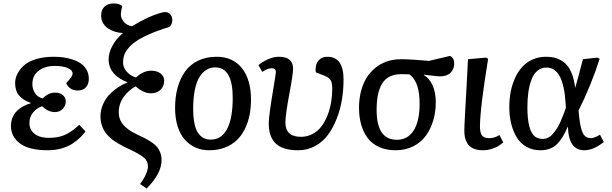

<svg xmlns="http://www.w3.org/2000/svg" viewBox="-20 -849 3518 1103"><path d="M254.9 14.2Q147 14.2 95 -24.7Q43 -63.5 43 -125Q43 -153.3 53.5 -176.8Q64 -200.2 81.3 -215.6Q98.6 -231 117.7 -240.7Q136.7 -250.5 157.2 -255.9V-257.8Q112.3 -273.4 89.6 -300.3Q66.9 -327.1 66.9 -372.1Q66.9 -397.9 79.1 -423.3Q91.3 -448.7 116 -471.7Q140.6 -494.6 185.3 -508.8Q230 -522.9 288.1 -522.9Q316.4 -522.9 342.8 -519.5Q369.1 -516.1 396.7 -507.1Q424.3 -498 444.3 -484.4Q464.4 -470.7 477.3 -448Q490.2 -425.3 490.2 -396Q490.2 -365.7 473.6 -347.4Q457 -329.1 426.8 -329.1Q379.9 -329.1 359.9 -371.1Q381.3 -394 389.2 -405.5Q397 -417 397 -426.8Q397 -445.8 369.6 -458Q342.3 -470.2 293.9 -470.2Q239.3 -470.2 202.6 -443.1Q166 -416 166 -365.2Q166 -339.4 179.9 -315.7Q193.8 -292 225.1 -283.2Q257.8 -316.9 295.9 -316.9Q324.7 -316.9 341.3 -302.5Q357.9 -288.1 357.9 -265.1Q357.9 -242.2 340.6 -223.6Q323.2 -205.1 294.9 -205.1Q255.9 -205.1 222.2 -238.8Q191.4 -228.5 170.2 -203.1Q148.9 -177.7 148.9 -141.1Q148.9 -111.8 166.3 -92Q183.6 -72.3 207.8 -64.7Q231.9 -57.1 261.2 -57.1Q293 -57.1 320.1 -63.5Q347.2 -69.8 368.9 -82.3Q390.6 -94.7 403.8 -105Q417 -115.2 435.1 -131.8L471.2 -94.2Q458.5 -76.7 441.9 -60.3Q425.3 -43.9 399.2 -25.9Q373 -7.8 335.4 3.2Q297.9 14.2 254.9 14.2Z M557.1 -179.2Q557.1 -216.3 572 -250.2Q586.9 -284.2 610.8 -308.1Q634.8 -332 660.2 -348.6Q685.5 -365.2 711.4 -375V-377Q661.1 -395.5 632.6 -429Q604 -462.4 604 -507.8Q604 -544.4 624.8 -584.2Q645.5 -624 686 -659.2Q662.6 -660.2 641.1 -666.7Q619.6 -673.3 601.3 -685.3Q583 -697.3 572 -716.6Q561 -735.8 561 -759.8Q561 -792 580.1 -810.5Q599.1 -829.1 632.3 -829.1Q664.6 -829.1 682.1 -814.9Q674.3 -781.2 674.3 -766.1Q674.3 -743.2 691.7 -723.1Q709 -703.1 738.3 -698.2Q831.1 -755.9 910.2 -776.9Q938.5 -784.7 953.9 -771Q969.2 -757.3 970.2 -734.9Q970.2 -721.2 964.6 -709.5Q959 -697.8 949.2 -692.9Q882.8 -672.9 834.2 -650.9Q785.6 -628.9 757.8 -609.1Q730 -589.4 713.6 -567.6Q697.3 -545.9 692.1 -528.3Q687 -510.7 687 -490.2Q687 -460.4 708.7 -436.5Q730.5 -412.6 761.2 -403.8Q803.2 -442.9 849.1 -442.9Q882.8 -442.9 903.1 -426.3Q923.3 -409.7 923.3 -386.2Q923.3 -354 902.3 -333.5Q881.3 -313 848.1 -313Q803.7 -313 759.3 -353Q718.3 -331.1 690.2 -291.5Q662.1 -252 662.1 -204.1Q662.1 -162.6 688.5 -131.8Q714.8 -101.1 768.1 -76.2Q797.9 -62.5 815.9 -53Q834 -43.5 853.8 -29.8Q873.5 -16.1 884 -2.7Q894.5 10.7 901.4 29.5Q908.2 48.3 908.2 70.8Q908.2 147.9 822.3 233.9L784.2 208Q806.2 180.2 818.1 152.6Q830.1 125 830.1 106.9Q830.1 76.7 806.6 56.6Q783.2 36.6 729 11.2Q706.1 0.5 692.6 -6.3Q679.2 -13.2 658.4 -25.1Q637.7 -37.1 625.5 -46.9Q613.3 -56.6 598.6 -71.8Q584 -86.9 576.2 -102.1Q568.4 -117.2 562.7 -137Q557.1 -156.7 557.1 -179.2Z M985.8 -229Q985.8 -293 1000.5 -345.9Q1015.1 -398.9 1043.7 -438.7Q1072.3 -478.5 1118.7 -500.7Q1165 -522.9 1225.1 -522.9Q1317.4 -522.9 1369.6 -457.5Q1421.9 -392.1 1421.9 -277.8Q1421.9 -229.5 1413.3 -187Q1404.8 -144.5 1386.2 -107.2Q1367.7 -69.8 1339.8 -43.2Q1312 -16.6 1271.5 -1.2Q1231 14.2 1181.2 14.2Q1140.1 14.2 1105.2 -0.7Q1070.3 -15.6 1043.5 -44.7Q1016.6 -73.7 1001.2 -120.8Q985.8 -168 985.8 -229ZM1190.9 -46.9Q1252 -46.9 1284.4 -107.7Q1316.9 -168.5 1316.9 -287.1Q1316.9 -461.9 1216.8 -461.9Q1189.5 -461.9 1167 -448.7Q1144.5 -435.5 1127 -408.2Q1109.4 -380.9 1099.6 -334Q1089.8 -287.1 1089.8 -224.1Q1089.8 -170.9 1098.4 -134Q1106.9 -97.2 1122.3 -79.1Q1137.7 -61 1154.1 -54Q1170.4 -46.9 1190.9 -46.9Z M1583 -522.9Q1663.6 -522.9 1663.6 -454.1Q1663.6 -421.9 1641.6 -306.2Q1619.6 -188.5 1619.6 -145Q1619.6 -63 1709 -63Q1745.6 -63 1776.1 -79.6Q1806.6 -96.2 1827.1 -123.5Q1847.7 -150.9 1861.8 -187.3Q1876 -223.6 1882.3 -262Q1888.7 -300.3 1888.7 -339.8Q1888.7 -376.5 1877.7 -391.4Q1866.7 -406.2 1834 -418L1794.9 -433.1Q1793 -439.9 1793 -452.1Q1793 -480.5 1810.3 -501.7Q1827.6 -522.9 1860.8 -522.9Q1953.6 -522.9 1953.6 -392.1Q1953.6 -333.5 1944.3 -276.9Q1935.1 -220.2 1914.3 -167.2Q1893.6 -114.3 1864 -74.2Q1834.5 -34.2 1790.3 -10Q1746.1 14.2 1692.9 14.2Q1605 14.2 1564.5 -24.2Q1523.9 -62.5 1523.9 -141.1Q1523.9 -180.7 1547.9 -325.2Q1564.9 -425.8 1564.9 -435.1Q1564.9 -446.3 1559.3 -451.7Q1553.7 -457 1540 -457Q1517.6 -457 1486.8 -436L1464.8 -475.1Q1486.3 -493.2 1518.8 -508.1Q1551.3 -522.9 1583 -522.9Z M2565.4 -527.8Q2589.4 -515.6 2589.4 -483.9Q2589.4 -452.6 2568.6 -431.4Q2547.9 -410.2 2507.3 -410.2Q2497.6 -410.2 2457.5 -415Q2417.5 -419.9 2414.6 -419.9V-418Q2444.8 -401.4 2464.1 -360.8Q2483.4 -320.3 2483.4 -261.2Q2483.4 -206.1 2469 -157.2Q2454.6 -108.4 2426.8 -69.8Q2398.9 -31.2 2354.2 -8.5Q2309.6 14.2 2253.4 14.2Q2198.7 14.2 2157.5 -4.6Q2116.2 -23.4 2091.6 -57.1Q2066.9 -90.8 2054.7 -134Q2042.5 -177.2 2042.5 -229Q2042.5 -309.1 2070.1 -371.8Q2097.7 -434.6 2153.3 -471.7Q2209 -508.8 2284.7 -508.8Q2311.5 -508.8 2351.1 -506.3Q2390.6 -503.9 2417 -501.5L2443.4 -499ZM2390.6 -253.9Q2390.6 -311 2378.2 -352.5Q2365.7 -394 2334.5 -420.9Q2328.6 -422.9 2285.6 -422.9Q2245.6 -422.9 2217.5 -408.4Q2189.5 -394 2173.6 -366Q2157.7 -337.9 2150.6 -301.5Q2143.6 -265.1 2143.6 -216.8Q2143.6 -45.9 2259.8 -45.9Q2322.8 -45.9 2356.7 -99.9Q2390.6 -153.8 2390.6 -253.9Z M2772.5 -518.1 2784.2 -511.2Q2737.3 -223.6 2737.3 -121.1Q2737.3 -88.4 2748 -71.8Q2758.8 -55.2 2791.5 -55.2Q2820.8 -55.2 2849.1 -73.2L2871.1 -30.8Q2853 -16.6 2841.1 -9Q2829.1 -1.5 2804.9 6.3Q2780.8 14.2 2753.4 14.2Q2721.7 14.2 2699.5 4.2Q2677.2 -5.9 2666.5 -22.9Q2655.8 -40 2651.6 -57.4Q2647.5 -74.7 2647.5 -95.2Q2647.5 -120.6 2651.1 -187.5Q2654.8 -254.4 2660.2 -349.6Q2665.5 -444.8 2668.5 -508.8Z M3084 14.2Q3038.6 14.2 3003.4 -6.1Q2968.3 -26.4 2947.5 -61.5Q2926.8 -96.7 2916.3 -140.1Q2905.8 -183.6 2905.8 -233.9Q2905.8 -278.8 2913.6 -320.3Q2921.4 -361.8 2938 -398.9Q2954.6 -436 2979 -463.4Q3003.4 -490.7 3038.6 -506.8Q3073.7 -522.9 3115.7 -522.9Q3139.2 -522.9 3159.4 -519Q3179.7 -515.1 3201.2 -503.4Q3222.7 -491.7 3238.5 -472.9Q3254.4 -454.1 3266.6 -421.6Q3278.8 -389.2 3283.7 -346.2H3284.7Q3302.2 -404.8 3328.6 -508.8L3412.6 -518.1L3424.8 -511.2Q3376 -358.4 3303.7 -213.9L3306.6 -183.1Q3314 -109.9 3329.3 -82.5Q3344.7 -55.2 3375 -55.2Q3383.8 -55.2 3398.9 -61Q3414.1 -66.9 3426.8 -75.2L3448.7 -33.2Q3389.2 14.2 3336.9 14.2Q3246.1 14.2 3242.7 -121.1H3241.7Q3212.9 -52.2 3177.7 -19Q3142.6 14.2 3084 14.2ZM3097.7 -50.8Q3113.8 -50.8 3128.7 -58.1Q3143.6 -65.4 3156 -80.1Q3168.5 -94.7 3178.7 -110.1Q3189 -125.5 3199.2 -148.4Q3209.5 -171.4 3215.8 -188.2Q3222.2 -205.1 3231 -229L3229 -258.8Q3216.3 -460.9 3120.6 -460.9Q3088.9 -460.9 3066.4 -441.7Q3043.9 -422.4 3032 -388.4Q3020 -354.5 3014.9 -316.4Q3009.8 -278.3 3009.8 -232.9Q3009.8 -165.5 3020.5 -124.5Q3031.2 -83.5 3050 -67.1Q3068.8 -50.8 3097.7 -50.8Z"/></svg>

Font: Literata Book Medium
Style: Italic
Weight: 500
Italic angle: -3°
Designer: Latin by Veronika Burian and Jose Scaglione. Greek by Irene Vlachou. Cyrillic by Vera Evstafieva
Foundry: TypeTogether
Version: Version 1.003;PS 001.003;hotconv 1.0.88;makeotf.lib2.5.64775